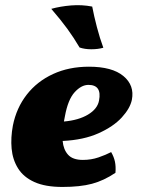

<svg xmlns="http://www.w3.org/2000/svg" viewBox="-20 -731 559 760"><path d="M227 9Q159 9 116 -10.5Q73 -30 51.5 -64.5Q30 -99 26 -142.5Q22 -186 31 -234Q45 -304 86 -356.5Q127 -409 190 -438Q253 -467 332 -467Q424 -467 468.5 -430Q513 -393 502 -336Q495 -302 462 -266Q429 -230 370 -203.5Q311 -177 228 -173Q231 -139 249.5 -118.5Q268 -98 308 -98Q341 -98 370 -108Q399 -118 420 -129Q431 -110 435 -91Q439 -72 437 -47Q391 -16 344 -3.5Q297 9 227 9ZM237 -271Q235 -260 233 -250Q291 -255 328.5 -277.5Q366 -300 372 -333Q384 -395 330 -395Q302 -395 275.5 -366Q249 -337 237 -271ZM345 -705Q352 -668 363.5 -624Q375 -580 389 -542Q368 -536 341.5 -536Q315 -536 295 -543Q272 -582 246.5 -617Q221 -652 183 -696Q219 -706 261.5 -709.5Q304 -713 345 -705Z"/></svg>

Font: Vollkorn Black
Style: Italic
Weight: 900
Italic angle: -11°
Designer: Friedrich Althausen
Foundry: Friedrich Althausen
Version: Version 5.000; ttfautohint (v1.8.3)